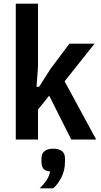

<svg xmlns="http://www.w3.org/2000/svg" viewBox="-20 -760 551 1046"><path d="M66 -740H187V-395L179 -287H193L254 -383L358 -522H495L332 -317L504 0H368L248 -239L187 -163V0H66ZM270 50Q300 50 317 63Q334 76 334 102V122Q334 167 315.5 204.5Q297 242 270 266H196Q219 244 233 223Q247 202 253 174Q227 172 216.5 159Q206 146 206 122V102Q206 76 223 63Q240 50 270 50Z"/></svg>

Font: IBM Plex Sans Cond SmBld
Style: Regular
Weight: 600
Width: 3
Designer: Mike Abbink, Paul van der Laan, Pieter van Rosmalen
Foundry: Bold Monday
Version: Version 1.3